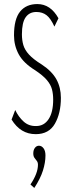

<svg xmlns="http://www.w3.org/2000/svg" viewBox="-20 -651 353 946"><path d="M156 10Q81 10 37 -62L55 -109Q71 -75 96.5 -52Q122 -29 158 -30Q197 -30 219.5 -64Q242 -98 242 -160Q242 -188 236 -211Q230 -234 211 -256.5Q192 -279 153 -305Q96 -340 72.5 -383Q49 -426 49 -477Q49 -557 79 -594Q109 -631 164 -631Q229 -631 268 -561L248 -520Q230 -560 209.5 -576Q189 -592 159 -592Q125 -592 106.5 -566Q88 -540 88 -482Q88 -453 95 -429Q102 -405 123 -382Q144 -359 186 -333Q236 -300 258 -260Q280 -220 280 -169Q280 -93 250.5 -41.5Q221 10 156 10ZM149 275 130 258Q167 203 167 161Q167 149 161.5 142Q156 135 150 127Q144 119 144 105Q144 88 152 77.5Q160 67 172 67Q185 67 194.5 79.5Q204 92 204 115Q204 150 191.5 189.5Q179 229 149 275Z"/></svg>

Font: Inconsolata ExtraCondensed Light
Style: Regular
Weight: 300
Width: 2
Monospace: yes
Designer: Raph Levien, Cyreal, Brenton Simpson
Foundry: Raph Levien, Cyreal, Google
Version: Version 3.100; ttfautohint (v1.8.4.7-5d5b)